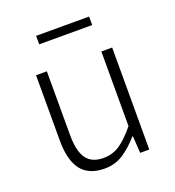

<svg xmlns="http://www.w3.org/2000/svg" viewBox="-122 -742 776 851"><g transform="rotate(-20 266.0 -316.5)"><path d="M229 12Q154 12 118.5 -34Q83 -80 83 -173V-481H134V-180Q134 -105 159 -69.5Q184 -34 240 -34Q282 -34 316 -56.5Q350 -79 391 -129V-481H442V0H399L394 -80H391Q356 -39 317 -13.5Q278 12 229 12ZM143 -605V-645H393V-605Z"/></g></svg>

Font: Assistant Light
Style: Regular
Weight: 300
Designer: Hebrew By Ben Nathan, Latin by Paul Hunt
Version: Version 3.000